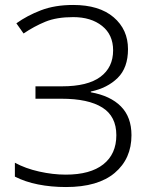

<svg xmlns="http://www.w3.org/2000/svg" viewBox="-20 -744 605 774"><path d="M496 -546Q496 -471 454.5 -430Q413 -389 346 -375V-372Q425 -358 467.5 -315Q510 -272 510 -199Q510 -104 442.5 -47Q375 10 246 10Q186 10 133.5 -0.5Q81 -11 40 -32V-88Q82 -65 137.5 -52.5Q193 -40 245 -40Q344 -40 396.5 -81.5Q449 -123 449 -199Q449 -275 392.5 -310.5Q336 -346 228 -346H123V-396H230Q333 -396 384.5 -434Q436 -472 436 -541Q436 -604 391.5 -639.5Q347 -675 275 -675Q208 -675 163 -656.5Q118 -638 75 -609L46 -650Q89 -681 145 -702.5Q201 -724 275 -724Q380 -724 438 -674.5Q496 -625 496 -546Z"/></svg>

Font: Noto Sans Light
Style: Regular
Weight: 300
Designer: Monotype Design Team
Foundry: Monotype Imaging Inc.
Version: Version 2.007